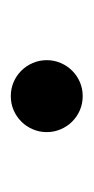

<svg xmlns="http://www.w3.org/2000/svg" viewBox="70 -230 172 352"><g transform="rotate(90 156.0 -54.0)"><path d="M90.3 -53.7Q90.3 -67.4 95.5 -79.3Q100.6 -91.3 109.6 -100.3Q118.7 -109.4 130.6 -114.5Q142.6 -119.6 156.2 -119.6Q169.9 -119.6 181.9 -114.5Q193.8 -109.4 202.9 -100.3Q211.9 -91.3 217 -79.3Q222.2 -67.4 222.2 -53.7Q222.2 -40 217 -28.1Q211.9 -16.1 202.9 -7.1Q193.8 2 181.9 7.1Q169.9 12.2 156.2 12.2Q142.6 12.2 130.6 7.1Q118.7 2 109.6 -7.1Q100.6 -16.1 95.5 -28.1Q90.3 -40 90.3 -53.7Z"/></g></svg>

Font: Andika FrenchTight
Style: Regular
Weight: 400
Designer: Victor Gaultney, Annie Olsen, Julie Remington, Don Collingsworth, Eric Hays, Becca Hirsbrunner
Foundry: SIL International
Version: Version 5.000 ; Dig1 Dig4Opn Dig7 LnSpcTght